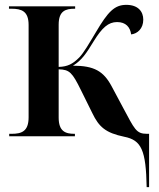

<svg xmlns="http://www.w3.org/2000/svg" viewBox="-20 -562 654 792"><path d="M585 210H595V-10H586C541 -10 535 -30 487 -119L440 -207C407 -268 369 -291 281 -291C318 -314 336 -342 366 -391C401 -448 427 -471 463 -471C499 -471 517 -450 521 -420C547 -423 571 -444 571 -481C571 -514 550 -542 501 -542C452 -542 425 -513 376 -430C346 -380 326 -345 307 -325C280 -298 259 -287 222 -286V-460C222 -517 250 -526 288 -526H290V-536H17V-526H27C69 -526 98 -516 98 -459V-78C98 -20 69 -10 28 -10H18V0H289V-10H287C250 -10 222 -20 222 -77V-276C267 -275 278 -263 314 -190L361 -95C388 -39 415 -14 492 2C564 16 582 58 585 210Z"/></svg>

Font: Noto Serif Display SemiCondensed SemiBold
Style: Regular
Weight: 600
Width: 4
Designer: Monotype Design Team
Foundry: Monotype Imaging Inc.
Version: Version 2.009